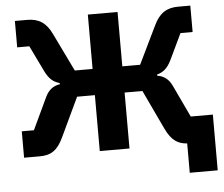

<svg xmlns="http://www.w3.org/2000/svg" viewBox="-57 -763 1142 978"><g transform="rotate(-5 514.5 -274.0)"><path d="M874 0C830 -3 795 -20 764 -87L670 -286H579V0H427V-286H336L242 -87C211 -20 176 0 120 0H40V-135H102L179 -298C195 -333 220 -352 254 -357V-363C222 -372 201 -389 181 -429L116 -563H54V-698H117C177 -698 214 -673 242 -614L336 -420H427V-698H579V-420H670L764 -614C792 -673 829 -698 889 -698H951V-563H889L825 -429C805 -389 784 -372 752 -363V-357C786 -352 811 -333 827 -298L904 -135H1017V150H874Z"/></g></svg>

Font: Plexus Sans Bold
Style: Regular
Weight: 700
Version: Version 2.001;PS 002.001;hotconv 1.0.70;makeotf.lib2.5.58329